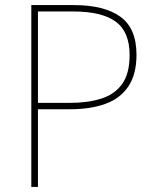

<svg xmlns="http://www.w3.org/2000/svg" viewBox="-20 -734 613 754"><path d="M270 -714Q389 -714 452.5 -668.5Q516 -623 516 -519Q516 -442 484 -394.5Q452 -347 393.5 -326Q335 -305 256 -305H129V0H103V-714ZM266 -689H129V-330H254Q324 -330 377 -346.5Q430 -363 459.5 -404Q489 -445 489 -518Q489 -609 434.5 -649Q380 -689 266 -689Z"/></svg>

Font: Noto Sans Myanmar Thin
Style: Regular
Weight: 100
Designer: Monotype Design Team
Foundry: Monotype Imaging Inc.
Version: Version 2.107; ttfautohint (v1.8.4.7-5d5b)